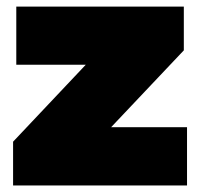

<svg xmlns="http://www.w3.org/2000/svg" viewBox="-20 -567 608 587"><path d="M20 0V-133.8L242.2 -369.1H29.8V-546.9H542V-413.1L319.8 -178.2H551.8V0Z"/></svg>

Font: Trueno UltraBlack
Style: Regular
Weight: 950
Designer: Julieta Ulanovsky
Foundry: Julieta Ulanovsky
Version: Version 3.001b | FøM Fix